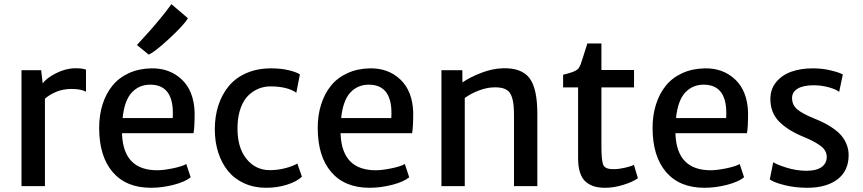

<svg xmlns="http://www.w3.org/2000/svg" viewBox="-20 -892 4136 920"><path d="M83 0V-555.7H177.2L184.6 -492.2Q202.1 -517.6 248.8 -541.3Q295.4 -564.9 341.3 -564.9Q377 -564.9 392.1 -558.1V-452.6Q368.2 -465.8 322.3 -465.8Q282.7 -465.8 249.8 -452.1Q216.8 -438.5 195.3 -418.9V0Z M692.4 -630.4 636.2 -676.3Q677.2 -721.7 695.6 -741.9Q713.9 -762.2 746.6 -801.5Q779.3 -840.8 801.3 -872.1L880.4 -804.7Q862.3 -772.9 791 -707Q719.7 -641.1 692.4 -630.4ZM703.6 7.8Q584.5 7.8 519.8 -67.6Q455.1 -143.1 455.1 -279.3Q455.1 -340.3 471.4 -391.8Q487.8 -443.4 518.6 -481.4Q549.3 -519.5 597.4 -541.5Q645.5 -563.5 705.6 -564.5Q793 -565.9 851.1 -511Q909.2 -456.1 912.6 -353.5Q912.6 -278.8 907.2 -253.9H564.5Q564.5 -252.4 564.7 -249.8Q564.9 -247.1 564.9 -245.6Q573.2 -76.2 733.4 -76.2Q763.7 -76.2 808.3 -85.4Q853 -94.7 872.6 -106L893.6 -42.5Q866.7 -20.5 811.5 -6.3Q756.3 7.8 703.6 7.8ZM699.7 -486.3Q646.5 -486.3 611.3 -448.5Q576.2 -410.6 567.4 -326.2H807.6Q817.4 -486.3 699.7 -486.3Z M1009.3 -272.5Q1009.3 -334.5 1026.4 -387.2Q1043.5 -439.9 1076.4 -479.7Q1109.4 -519.5 1161.4 -542Q1213.4 -564.5 1279.3 -564.5Q1327.1 -564.5 1364 -555.4Q1400.9 -546.4 1417 -535.6L1399.9 -447.8Q1356.4 -478 1275.4 -478Q1246.1 -478 1219.5 -467.3Q1192.9 -456.5 1170.4 -435.1Q1147.9 -413.6 1134 -376.5Q1120.1 -339.4 1118.2 -291Q1114.7 -189.9 1158.9 -133.3Q1203.1 -76.7 1272.9 -76.7Q1311 -76.7 1347.2 -86.2Q1383.3 -95.7 1404.8 -108.4L1426.8 -45.4Q1401.4 -21.5 1354.5 -6.8Q1307.6 7.8 1255.4 7.8Q1197.3 7.8 1150.1 -13.7Q1103 -35.2 1072.5 -72.8Q1042 -110.4 1025.6 -161.4Q1009.3 -212.4 1009.3 -272.5Z M1751 7.8Q1631.8 7.8 1567.1 -67.6Q1502.4 -143.1 1502.4 -279.3Q1502.4 -340.3 1518.8 -391.8Q1535.2 -443.4 1565.9 -481.4Q1596.7 -519.5 1644.8 -541.5Q1692.9 -563.5 1752.9 -564.5Q1840.3 -565.9 1898.4 -511Q1956.5 -456.1 1960 -353.5Q1960 -278.8 1954.6 -253.9H1611.8Q1611.8 -252.4 1612.1 -249.8Q1612.3 -247.1 1612.3 -245.6Q1620.6 -76.2 1780.8 -76.2Q1811 -76.2 1855.7 -85.4Q1900.4 -94.7 1919.9 -106L1940.9 -42.5Q1914.1 -20.5 1858.9 -6.3Q1803.7 7.8 1751 7.8ZM1747.1 -486.3Q1693.8 -486.3 1658.7 -448.5Q1623.5 -410.6 1614.7 -326.2H1855Q1864.7 -486.3 1747.1 -486.3Z M2095.2 0V-555.7H2195.3L2195.8 -497.1Q2232.9 -522.5 2286.1 -543Q2339.4 -563.5 2389.2 -564.9Q2479 -567.4 2516.8 -518.1Q2554.7 -468.8 2554.7 -347.2V0H2442.9V-346.2Q2442.9 -418.9 2422.4 -447.8Q2401.9 -476.6 2340.8 -473.1Q2312 -472.2 2274.9 -458.5Q2237.8 -444.8 2207 -422.4V0Z M2880.4 7.8Q2850.6 7.8 2828.4 1.5Q2806.2 -4.9 2787.6 -20.3Q2769 -35.6 2759.5 -64.5Q2750 -93.3 2750 -135.3V-473.1H2678.2V-533.7Q2684.1 -535.2 2695.1 -538.3Q2706.1 -541.5 2710.4 -542.7Q2714.8 -543.9 2722.7 -546.6Q2730.5 -549.3 2733.9 -551.3Q2737.3 -553.2 2742.7 -556.4Q2748 -559.6 2750.7 -563Q2753.4 -566.4 2756.3 -571.3Q2759.3 -576.2 2761.7 -582Q2765.6 -591.8 2794.4 -683.6H2861.8V-556.6H3018.1V-473.1H2861.8V-196.3Q2861.8 -162.6 2863.3 -143.3Q2864.7 -124 2867.9 -110.4Q2871.1 -96.7 2878.9 -91.1Q2886.7 -85.4 2896.2 -83.5Q2905.8 -81.5 2923.3 -81.5Q2944.3 -81.5 2973.9 -88.1Q3003.4 -94.7 3017.6 -102.1L3036.6 -38.1Q3012.7 -20.5 2967 -6.3Q2921.4 7.8 2880.4 7.8Z M3355.5 7.8Q3236.3 7.8 3171.6 -67.6Q3106.9 -143.1 3106.9 -279.3Q3106.9 -340.3 3123.3 -391.8Q3139.6 -443.4 3170.4 -481.4Q3201.2 -519.5 3249.3 -541.5Q3297.4 -563.5 3357.4 -564.5Q3444.8 -565.9 3502.9 -511Q3561 -456.1 3564.5 -353.5Q3564.5 -278.8 3559.1 -253.9H3216.3Q3216.3 -252.4 3216.6 -249.8Q3216.8 -247.1 3216.8 -245.6Q3225.1 -76.2 3385.3 -76.2Q3415.5 -76.2 3460.2 -85.4Q3504.9 -94.7 3524.4 -106L3545.4 -42.5Q3518.6 -20.5 3463.4 -6.3Q3408.2 7.8 3355.5 7.8ZM3351.6 -486.3Q3298.3 -486.3 3263.2 -448.5Q3228 -410.6 3219.2 -326.2H3459.5Q3469.2 -486.3 3351.6 -486.3Z M3668.5 -32.2 3685.1 -114.7Q3701.2 -103.5 3748 -88.9Q3794.9 -74.2 3841.8 -73.7Q3890.1 -73.2 3915.8 -90.8Q3941.4 -108.4 3941.4 -140.6Q3941.4 -156.7 3933.1 -170.7Q3924.8 -184.6 3907.2 -196.5Q3889.6 -208.5 3871.8 -217.5Q3854 -226.6 3826.7 -237.8Q3752 -269 3711.4 -311.5Q3670.9 -354 3671.4 -418.9Q3671.9 -466.3 3700 -499.8Q3728 -533.2 3772.9 -548.8Q3817.9 -564.5 3874.5 -564.5Q3920.4 -564.5 3960.7 -554.7Q4001 -544.9 4018.6 -535.2L4001 -451.7Q3987.3 -463.4 3951.9 -473.4Q3916.5 -483.4 3879.4 -483.4Q3829.6 -483.4 3803 -467.8Q3776.4 -452.1 3775.4 -424.8Q3774.4 -389.6 3800.3 -367.9Q3826.2 -346.2 3883.8 -323.2Q3909.2 -313 3929.9 -302.5Q3950.7 -292 3973.4 -276.1Q3996.1 -260.3 4011.2 -242.7Q4026.4 -225.1 4036.4 -200.7Q4046.4 -176.3 4046.4 -148.9Q4046.4 -73.7 3993.4 -33Q3940.4 7.8 3847.7 7.8Q3792.5 7.8 3741.5 -4.4Q3690.4 -16.6 3668.5 -32.2Z"/></svg>

Font: HaufeMerriweatherSans
Style: Regular
Weight: 400
Designer: Eben Sorkin ( eben@eyebytes.com )
Foundry: Eben Sorkin
Version: Version 1.56